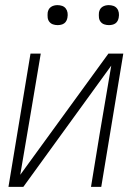

<svg xmlns="http://www.w3.org/2000/svg" viewBox="-20 -729 540 749"><path d="M13 0 99 -520H139L104 -312Q93 -246 81.5 -179.5Q70 -113 59 -47L403 -520H461L375 0H335L369 -208Q380 -274 391.5 -340.5Q403 -407 414 -473L71 0ZM405 -631Q395 -631 386.5 -634Q378 -637 372.5 -644Q367 -651 366 -660.5Q365 -670 366 -680Q367 -686 370 -692Q373 -698 379 -702Q385 -706 391.5 -707.5Q398 -709 404 -709Q414 -709 422.5 -706Q431 -703 436.5 -696Q442 -689 443.5 -679.5Q445 -670 443 -660Q442 -654 439 -648Q436 -642 430.5 -638Q425 -634 418 -632.5Q411 -631 405 -631ZM205 -631Q195 -631 186.5 -634Q178 -637 172.5 -644Q167 -651 166 -660.5Q165 -670 166 -680Q167 -686 170 -692Q173 -698 179 -702Q185 -706 191.5 -707.5Q198 -709 204 -709Q214 -709 222.5 -706Q231 -703 236.5 -696Q242 -689 243.5 -679.5Q245 -670 243 -660Q242 -654 239 -648Q236 -642 230.5 -638Q225 -634 218 -632.5Q211 -631 205 -631Z"/></svg>

Font: Iosevka Term Curly XLt Obl
Style: Regular
Weight: 200
Italic angle: -9°
Designer: Belleve Invis
Foundry: Belleve Invis
Version: Version 32.3.0